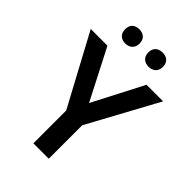

<svg xmlns="http://www.w3.org/2000/svg" viewBox="-264 -1022 1129 1129"><g transform="rotate(45 301.0 -457.5)"><path d="M144 -856C144 -816 170 -797 204 -797C236 -797 264 -816 264 -856C264 -898 236 -915 204 -915C170 -915 144 -898 144 -856ZM337 -856C337 -816 364 -797 398 -797C430 -797 458 -816 458 -856C458 -898 430 -915 398 -915C364 -915 337 -898 337 -856ZM301 -399 139 -714H0L237 -273V0H365V-278L602 -714H464Z"/></g></svg>

Font: Noto Sans Gurmukhi SemiBold
Style: Regular
Weight: 600
Designer: Jelle Bosma - Monotype Design Team
Foundry: Monotype Imaging Inc.
Version: Version 2.004